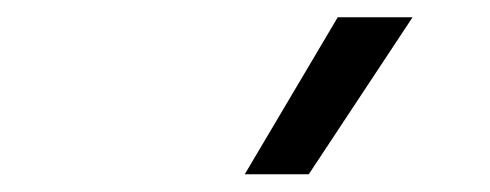

<svg xmlns="http://www.w3.org/2000/svg" viewBox="-20 -828 566 222"><path d="M263 -626.5 370.5 -808H457L337 -626.5Z"/></svg>

Font: Encode Sans SC Condensed Thin
Style: Regular
Weight: 400
Version: Version 3.002